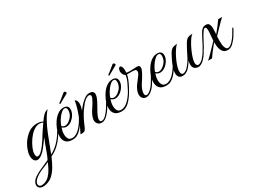

<svg xmlns="http://www.w3.org/2000/svg" viewBox="-91 -1094 2674 1997"><g transform="rotate(-30 1246.0 -95.5)"><path d="M41 273Q25 277 9 277Q-21 277 -36 262.5Q-51 248 -51 227Q-51 209 -39 188.5Q-27 168 -3 152Q28 131 53.5 118.5Q79 106 109 93.5Q139 81 184 60Q200 28 215 -13Q230 -54 244.5 -94Q259 -134 272 -163Q268 -159 256 -142Q244 -125 238 -116Q223 -96 201 -67.5Q179 -39 154 -19Q122 7 96 7Q71 7 57.5 -14Q44 -35 44 -67Q44 -89 50 -111Q81 -226 174 -294Q193 -308 221 -316.5Q249 -325 277 -325Q316 -325 345 -308L348 -311Q371 -345 394 -368Q417 -391 449 -398Q415 -361 384 -304.5Q353 -248 327.5 -185Q302 -122 281 -65.5Q260 -9 245 29Q300 1 344.5 -46.5Q389 -94 420 -150Q427 -164 435 -164Q437 -164 437 -161Q437 -157 433 -150Q415 -118 394.5 -87.5Q374 -57 348 -31Q326 -7 298.5 13Q271 33 238 48Q214 104 187 151Q160 198 125 230Q90 262 41 273ZM117 -24Q137 -24 159 -44.5Q181 -65 203 -94.5Q225 -124 242.5 -151.5Q260 -179 269 -194Q284 -217 301 -243Q318 -269 340 -300Q321 -310 299 -310Q270 -310 241.5 -294Q213 -278 190 -252Q156 -215 133 -172.5Q110 -130 101 -98Q96 -80 96 -61Q96 -46 100.5 -35Q105 -24 117 -24ZM35 252Q70 241 96 213.5Q122 186 141.5 150.5Q161 115 175 79Q144 95 95.5 113.5Q47 132 4 165Q-15 180 -24.5 196Q-34 212 -34 226Q-34 239 -25 248Q-16 257 3 257Q10 257 18 256Q26 255 35 252Z M518 8Q460 8 436 -22Q424 -35 419 -53Q414 -71 414 -90Q414 -114 420 -138.5Q426 -163 435 -184Q449 -217 472 -250.5Q495 -284 527.5 -307Q560 -330 599 -330Q625 -330 640 -317Q655 -304 655 -277Q655 -246 636 -214.5Q617 -183 588 -162Q559 -141 528 -141Q500 -141 479 -161Q473 -145 469 -125.5Q465 -106 465 -86Q465 -55 477.5 -32Q490 -9 523 -9Q547 -9 569.5 -21.5Q592 -34 610 -52Q630 -73 648 -97Q666 -121 683 -153Q685 -156 686 -156Q690 -156 690 -147Q690 -141 686 -134Q671 -107 651 -79.5Q631 -52 610 -32Q591 -14 569 -3Q547 8 518 8ZM484 -176Q491 -166 500.5 -161.5Q510 -157 520 -157Q544 -157 570 -175.5Q596 -194 612 -219Q619 -230 624.5 -248Q630 -266 630 -282Q630 -296 624.5 -306.5Q619 -317 603 -317Q585 -317 560.5 -295Q536 -273 514 -238Q507 -226 498.5 -210Q490 -194 484 -176ZM592.7 -379.6H591Q584.2 -379.6 584.2 -387.3Q584.2 -390.7 587.6 -393.2Q607.1 -406 632.6 -427.7Q658.1 -449.3 679.4 -465.5Q683.6 -468 686.2 -468Q693 -468 698.9 -461.7Q704.9 -455.3 704.9 -448.5Q704.9 -442.5 699.8 -440Z M868 6Q839 6 822.5 -12Q806 -30 806 -57Q806 -70 811 -87Q825 -131 855.5 -174.5Q886 -218 906 -261Q913 -275 913 -286Q913 -297 906.5 -302.5Q900 -308 891 -308Q878 -308 858.5 -297.5Q839 -287 814 -258Q799 -240 780 -214Q761 -188 749 -167Q729 -133 713 -98.5Q697 -64 685 -35Q675 -12 661 -5.5Q647 1 634 0Q621 -1 614 0Q642 -55 669 -116Q696 -177 715 -238Q724 -266 730 -292.5Q736 -319 735 -327V-329Q735 -337 743 -333Q756 -326 761 -312.5Q766 -299 766 -282Q766 -263 761 -241.5Q756 -220 749 -203Q762 -221 777 -239.5Q792 -258 810 -275Q831 -296 855 -311.5Q879 -327 907 -327Q934 -327 946.5 -315Q959 -303 959 -283Q959 -262 947 -235Q934 -204 915.5 -173Q897 -142 882 -113Q879 -107 872.5 -94.5Q866 -82 861 -67Q859 -60 857 -52.5Q855 -45 855 -37Q855 -27 859.5 -18.5Q864 -10 877 -10Q894 -10 909.5 -21.5Q925 -33 936 -46Q959 -71 978.5 -101.5Q998 -132 1017 -166Q1020 -170 1021 -170Q1025 -170 1025 -161Q1025 -155 1023 -152Q1005 -119 985 -87.5Q965 -56 936 -27Q923 -14 906 -4Q889 6 868 6Z M1106 8Q1048 8 1024 -22Q1012 -35 1007 -53Q1002 -71 1002 -90Q1002 -114 1008 -138.5Q1014 -163 1023 -184Q1037 -217 1060 -250.5Q1083 -284 1115.5 -307Q1148 -330 1187 -330Q1213 -330 1228 -317Q1243 -304 1243 -277Q1243 -246 1224 -214.5Q1205 -183 1176 -162Q1147 -141 1116 -141Q1088 -141 1067 -161Q1061 -145 1057 -125.5Q1053 -106 1053 -86Q1053 -55 1065.5 -32Q1078 -9 1111 -9Q1135 -9 1157.5 -21.5Q1180 -34 1198 -52Q1218 -73 1236 -97Q1254 -121 1271 -153Q1273 -156 1274 -156Q1278 -156 1278 -147Q1278 -141 1274 -134Q1259 -107 1239 -79.5Q1219 -52 1198 -32Q1179 -14 1157 -3Q1135 8 1106 8ZM1072 -176Q1079 -166 1088.5 -161.5Q1098 -157 1108 -157Q1132 -157 1158 -175.5Q1184 -194 1200 -219Q1207 -230 1212.5 -248Q1218 -266 1218 -282Q1218 -296 1212.5 -306.5Q1207 -317 1191 -317Q1173 -317 1148.5 -295Q1124 -273 1102 -238Q1095 -226 1086.5 -210Q1078 -194 1072 -176ZM1180.7 -379.6H1179Q1172.2 -379.6 1172.2 -387.3Q1172.2 -390.7 1175.6 -393.2Q1195.1 -406 1220.6 -427.7Q1246.1 -449.3 1267.4 -465.5Q1271.6 -468 1274.2 -468Q1281 -468 1286.9 -461.7Q1292.9 -455.3 1292.9 -448.5Q1292.9 -442.5 1287.8 -440Z M1466 -18Q1449 -4 1432.5 2.5Q1416 9 1402 9Q1377 9 1360.5 -8.5Q1344 -26 1344 -55Q1344 -72 1352 -96Q1365 -132 1391 -165Q1417 -198 1441 -232Q1456 -252 1456 -271Q1456 -281 1450.5 -288Q1445 -295 1431 -296Q1423 -298 1413 -298Q1403 -298 1393 -298H1365Q1359 -298 1354 -298Q1349 -298 1345 -299Q1341 -274 1328.5 -243Q1316 -212 1300 -181Q1284 -150 1269 -125Q1265 -119 1262 -119Q1259 -119 1259 -125Q1259 -132 1262 -136Q1283 -177 1302.5 -216.5Q1322 -256 1329 -299Q1306 -312 1298 -344Q1297 -349 1296.5 -353.5Q1296 -358 1296 -362Q1296 -380 1303.5 -392.5Q1311 -405 1321 -405Q1335 -405 1344 -378Q1346 -371 1347 -362.5Q1348 -354 1348 -346Q1348 -337 1347.5 -329.5Q1347 -322 1346 -317Q1353 -315 1364.5 -314Q1376 -313 1390 -313Q1411 -313 1434 -314.5Q1457 -316 1473 -316Q1492 -316 1499 -308Q1506 -300 1506 -288Q1506 -273 1498.5 -255.5Q1491 -238 1484 -226Q1471 -202 1459.5 -183.5Q1448 -165 1434 -144Q1413 -112 1403.5 -85.5Q1394 -59 1394 -41Q1394 -10 1417 -10Q1436 -10 1466 -37Q1485 -54 1501.5 -77.5Q1518 -101 1531.5 -125.5Q1545 -150 1554 -166Q1556 -169 1558 -169Q1562 -169 1562 -161Q1562 -155 1559 -150Q1542 -119 1520 -82Q1498 -45 1466 -18Z M1644 8Q1586 8 1562 -22Q1550 -35 1545 -53Q1540 -71 1540 -90Q1540 -114 1546 -138.5Q1552 -163 1561 -184Q1575 -217 1598 -250.5Q1621 -284 1653.5 -307Q1686 -330 1725 -330Q1751 -330 1766 -317Q1781 -304 1781 -277Q1781 -246 1762 -214.5Q1743 -183 1714 -162Q1685 -141 1654 -141Q1626 -141 1605 -161Q1599 -145 1595 -125.5Q1591 -106 1591 -86Q1591 -55 1603.5 -32Q1616 -9 1649 -9Q1673 -9 1695.5 -21.5Q1718 -34 1736 -52Q1756 -73 1774 -97Q1792 -121 1809 -153Q1811 -156 1812 -156Q1816 -156 1816 -147Q1816 -141 1812 -134Q1797 -107 1777 -79.5Q1757 -52 1736 -32Q1717 -14 1695 -3Q1673 8 1644 8ZM1610 -176Q1617 -166 1626.5 -161.5Q1636 -157 1646 -157Q1670 -157 1696 -175.5Q1722 -194 1738 -219Q1745 -230 1750.5 -248Q1756 -266 1756 -282Q1756 -296 1750.5 -306.5Q1745 -317 1729 -317Q1711 -317 1686.5 -295Q1662 -273 1640 -238Q1633 -226 1624.5 -210Q1616 -194 1610 -176Z M1841 6Q1810 6 1796.5 -12Q1783 -30 1783 -56Q1783 -89 1796.5 -128Q1810 -167 1828 -202.5Q1846 -238 1857 -258Q1879 -295 1901.5 -304Q1924 -313 1957 -313Q1947 -310 1931 -289.5Q1915 -269 1897.5 -239Q1880 -209 1864.5 -174.5Q1849 -140 1839.5 -107.5Q1830 -75 1830 -52Q1830 -35 1836.5 -24Q1843 -13 1857 -13Q1869 -13 1885 -22.5Q1901 -32 1914 -46Q1958 -95 1985.5 -153.5Q2013 -212 2047 -270Q2069 -307 2091.5 -316Q2114 -325 2147 -325Q2137 -322 2120 -300.5Q2103 -279 2084.5 -247Q2066 -215 2050 -178.5Q2034 -142 2023.5 -108Q2013 -74 2013 -50Q2013 -34 2019.5 -23.5Q2026 -13 2039 -13Q2051 -13 2067 -23Q2083 -33 2096 -46Q2119 -71 2138 -101Q2157 -131 2176 -165Q2179 -169 2181 -169Q2185 -169 2185 -163Q2185 -158 2183 -155Q2165 -122 2145 -89Q2125 -56 2096 -27Q2080 -11 2058.5 -0.5Q2037 10 2016 6Q1988 1 1976 -16.5Q1964 -34 1964 -59Q1964 -79 1970 -101Q1958 -82 1944.5 -63Q1931 -44 1914 -27Q1900 -13 1880.5 -3.5Q1861 6 1841 6Z M2383 7Q2351 7 2333.5 -8.5Q2316 -24 2308 -47Q2300 -70 2298.5 -94Q2297 -118 2297 -135Q2280 -115 2259.5 -89Q2239 -63 2221.5 -39.5Q2204 -16 2194 0H2145Q2159 -10 2184.5 -35.5Q2210 -61 2240 -92.5Q2270 -124 2297 -152L2303 -229Q2304 -234 2304.5 -244.5Q2305 -255 2305 -267Q2305 -274 2305 -281Q2305 -288 2303 -294Q2300 -312 2286 -312Q2276 -312 2269 -302Q2258 -288 2246.5 -269Q2235 -250 2231 -243L2175 -138Q2171 -129 2167 -129Q2164 -129 2164 -135Q2164 -142 2169 -152Q2183 -178 2193 -199Q2203 -220 2217 -246Q2230 -269 2241.5 -289.5Q2253 -310 2269.5 -322.5Q2286 -335 2311 -335Q2339 -335 2349 -315.5Q2359 -296 2359 -269Q2359 -250 2358.5 -229.5Q2358 -209 2356 -195Q2382 -225 2410 -262Q2438 -299 2453 -321H2501Q2489 -312 2464 -287Q2439 -262 2410 -231.5Q2381 -201 2354 -173Q2353 -160 2352.5 -146.5Q2352 -133 2352 -119Q2352 -91 2355 -65Q2358 -48 2366.5 -29.5Q2375 -11 2395 -10Q2409 -10 2425.5 -22.5Q2442 -35 2452 -46Q2475 -71 2494 -100.5Q2513 -130 2532 -165Q2535 -171 2539 -171Q2543 -171 2543 -165Q2543 -160 2539 -152Q2521 -119 2501 -87.5Q2481 -56 2452 -27Q2420 7 2383 7Z"/></g></svg>

Font: MonteCarlo
Style: Regular
Weight: 400
Designer: Robert E. Leuschke
Foundry: Robert E. Leuschke
Version: Version 1.010; ttfautohint (v1.8.3)